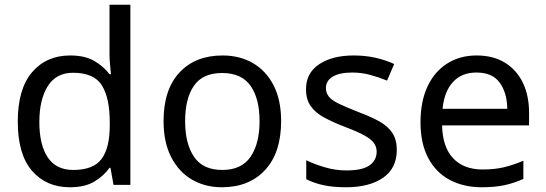

<svg xmlns="http://www.w3.org/2000/svg" viewBox="-20 -780 2303 810"><path d="M275 10Q175 10 115 -59.5Q55 -129 55 -267Q55 -405 115.5 -475.5Q176 -546 276 -546Q338 -546 377.5 -523Q417 -500 442 -467H448Q447 -480 444.5 -505.5Q442 -531 442 -546V-760H530V0H459L446 -72H442Q418 -38 378 -14Q338 10 275 10ZM289 -63Q374 -63 408.5 -109.5Q443 -156 443 -250V-266Q443 -366 410 -419.5Q377 -473 288 -473Q217 -473 181.5 -416.5Q146 -360 146 -265Q146 -169 181.5 -116Q217 -63 289 -63Z M1166 -269Q1166 -136 1098.5 -63Q1031 10 916 10Q845 10 789.5 -22.5Q734 -55 702 -117.5Q670 -180 670 -269Q670 -402 737 -474Q804 -546 919 -546Q992 -546 1047.5 -513.5Q1103 -481 1134.5 -419.5Q1166 -358 1166 -269ZM761 -269Q761 -174 798.5 -118.5Q836 -63 918 -63Q999 -63 1037 -118.5Q1075 -174 1075 -269Q1075 -364 1037 -418Q999 -472 917 -472Q835 -472 798 -418Q761 -364 761 -269Z M1654 -148Q1654 -70 1596 -30Q1538 10 1440 10Q1384 10 1343.5 1Q1303 -8 1272 -24V-104Q1304 -88 1349.5 -74.5Q1395 -61 1442 -61Q1509 -61 1539 -82.5Q1569 -104 1569 -140Q1569 -160 1558 -176Q1547 -192 1518.5 -208Q1490 -224 1437 -244Q1385 -264 1348 -284Q1311 -304 1291 -332Q1271 -360 1271 -404Q1271 -472 1326.5 -509Q1382 -546 1472 -546Q1521 -546 1563.5 -536.5Q1606 -527 1643 -510L1613 -440Q1579 -454 1542 -464Q1505 -474 1466 -474Q1412 -474 1383.5 -456.5Q1355 -439 1355 -409Q1355 -387 1368 -371.5Q1381 -356 1411.5 -341.5Q1442 -327 1493 -307Q1544 -288 1580 -268Q1616 -248 1635 -219.5Q1654 -191 1654 -148Z M1991 -546Q2060 -546 2109.5 -516Q2159 -486 2185.5 -431.5Q2212 -377 2212 -304V-251H1845Q1847 -160 1891.5 -112.5Q1936 -65 2016 -65Q2067 -65 2106.5 -74.5Q2146 -84 2188 -102V-25Q2147 -7 2107 1.5Q2067 10 2012 10Q1936 10 1877.5 -21Q1819 -52 1786.5 -113.5Q1754 -175 1754 -264Q1754 -352 1783.5 -415Q1813 -478 1866.5 -512Q1920 -546 1991 -546ZM1990 -474Q1927 -474 1890.5 -433.5Q1854 -393 1847 -321H2120Q2119 -389 2088 -431.5Q2057 -474 1990 -474Z"/></svg>

Font: Noto Sans Historical
Style: Regular
Weight: 400
Designer: Monotype Design Team
Foundry: Monotype Imaging Inc.
Version: Version 2.013; ttfautohint (v1.8.4.7-5d5b)